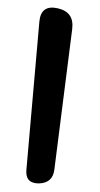

<svg xmlns="http://www.w3.org/2000/svg" viewBox="-56 -826 454 869"><g transform="rotate(5 171.0 -391.5)"><path d="M93 -722Q93 -800 170 -790Q247 -780 244 -702L219 -62Q217 0 155 7Q93 13 93 -49Z"/></g></svg>

Font: s+UCsàWOS
Style: Regular
Weight: 400
Designer: FontworksQlS√∏0¬ü¬ôs√†OS¬àe[W\~√Ñ: ZERO[P0e√∂QI¬ä0¬ÉFSW0¬ò¬ëQ√°0R¬ûO0Little White Dog0YHv}N_0^_qMagmeta0v
Version: Version 1.000; 20230222